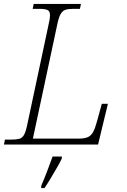

<svg xmlns="http://www.w3.org/2000/svg" viewBox="-34 -734 645 975"><path d="M-14 0 -9 -25H20Q48 -25 63.5 -29Q79 -33 88 -49Q97 -65 104 -99L212 -606Q216 -622 218 -635Q220 -648 220 -656Q220 -677 207.5 -683Q195 -689 169 -689H132L137 -714H377L372 -689H335Q311 -689 296.5 -683.5Q282 -678 272.5 -660Q263 -642 256 -606L133 -30H362Q393 -30 410.5 -37Q428 -44 438.5 -63Q449 -82 459 -119L483 -207H514L464 0ZM176 208Q190 176 205 136.5Q220 97 233 61H280V71Q270 92 254 119.5Q238 147 221.5 174.5Q205 202 192 221H175Z"/></svg>

Font: Noto Serif ExtraLight
Style: Italic
Weight: 200
Italic angle: -12°
Designer: Monotype Design Team
Foundry: Monotype Imaging Inc.
Version: Version 2.014; ttfautohint (v1.8.4.7-5d5b)